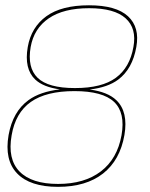

<svg xmlns="http://www.w3.org/2000/svg" viewBox="-20 -700 568 726"><path d="M199.5 6.5Q93.5 6.5 44.8 -44.2Q-4 -95 12.5 -189.5Q28.5 -278.5 88 -321.5Q132 -353.5 206.5 -362Q144 -370.5 113.5 -399Q70.5 -439.5 85 -522.5Q98 -597 155.2 -638.5Q212.5 -680 316.5 -680Q419 -680 464 -638.5Q509 -597 495.5 -522.5Q481 -439.5 427 -399Q387.5 -369.5 319 -361.5Q387.5 -352.5 420 -321Q465.5 -277.5 450.5 -189.5Q434 -94.5 369.8 -44Q305.5 6.5 199.5 6.5ZM199.5 -4.5Q299.5 -4.5 361.5 -52Q423.5 -99.5 439.5 -188.5Q454.5 -273.5 411.5 -314.5Q368.5 -355.5 261.5 -355.5Q154.5 -355.5 96.5 -314.5Q38.5 -273.5 24 -188.5Q8 -98.5 53.8 -51.5Q99.5 -4.5 199.5 -4.5ZM263.5 -367Q365.5 -367 418.2 -406Q471 -445 484.5 -522.5Q497.5 -592.5 455 -630.8Q412.5 -669 317 -669Q220.5 -669 164.5 -630.8Q108.5 -592.5 96 -522.5Q82.5 -444.5 122.2 -405.8Q162 -367 263.5 -367Z"/></svg>

Font: Anybody ExtraExpanded Thin
Style: Italic
Weight: 100
Width: 8
Italic angle: -10°
Designer: Tyler Finck
Foundry: Etcetera Type Company
Version: Version 1.010; ttfautohint (v1.8.3) -l 8 -r 50 -G 200 -x 14 